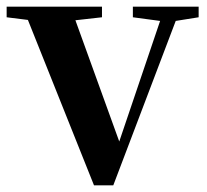

<svg xmlns="http://www.w3.org/2000/svg" viewBox="-28 -555 624 578"><path d="M570 -535H372V-503L454 -492L331 -129L199 -494L279 -503V-535H-8V-503L56 -495L255 3H313L501 -492L570 -503Z"/></svg>

Font: Noto Serif CJK JP
Style: Bold
Weight: 700
Designer: Ryoko NISHIZUKA 西塚涼子 (kana & ideographs); Frank Grießhammer (Latin, Greek & Cyrillic); Wenlong ZHANG 张文龙 (bopomofo); San
Foundry: Adobe Systems Incorporated
Version: Version 1.000;PS 1;hotconv 16.6.53;makeotf.lib2.5.65590